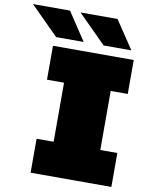

<svg xmlns="http://www.w3.org/2000/svg" viewBox="-222 -1025 858 1098"><g transform="rotate(10 207.0 -476.0)"><path d="M42 -789 -121 -952H94L202 -789ZM318 -789 155 -952H370L479 -789ZM33 0V-197H132V-540H33V-737H502V-540H403V-197H502V0Z"/></g></svg>

Font: Tomorrow ExtraBold
Style: Regular
Weight: 800
Designer: Tony de Marco, Monica Rizzolli
Foundry: Just in Type
Version: Version 2.002